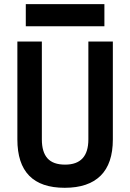

<svg xmlns="http://www.w3.org/2000/svg" viewBox="-20 -893 626 923"><path d="M291 9.8Q63.5 9.8 63.5 -222.7V-693.4H181.2V-222.7Q181.2 -162.1 208.3 -131.8Q235.4 -101.6 293 -101.6Q404.8 -101.6 404.8 -222.7V-693.4H522.5V-222.7Q522.5 -106.4 463.6 -48.3Q404.8 9.8 291 9.8ZM104 -766.6V-873H481.9V-766.6Z"/></svg>

Font: CaskaydiaCove NFP SemiBold
Style: Regular
Weight: 600
Designer: Aaron Bell
Foundry: Saja Typeworks
Version: Version 2111.001; VTT 6.35;Nerd Fonts 3.1.1